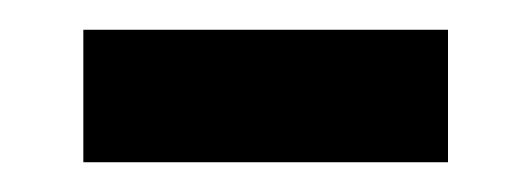

<svg xmlns="http://www.w3.org/2000/svg" viewBox="-20 -318 357 129"><path d="M36 -209V-298H281V-209Z"/></svg>

Font: Noto Sans Telugu SemiCondensed Medium
Style: Regular
Weight: 500
Width: 4
Designer: Jelle Bosma - Monotype Design Team
Foundry: Monotype Imaging Inc.
Version: Version 2.005; ttfautohint (v1.8.4.7-5d5b)